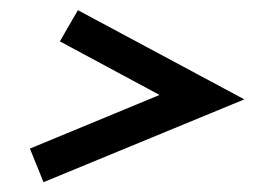

<svg xmlns="http://www.w3.org/2000/svg" viewBox="-20 -414 535 387"><path d="M40.3 -114.5 301.6 -222.6 100.7 -330.6 137 -393.5 472.5 -213.7 67.7 -46.8Z"/></svg>

Font: Playfair Micro SmCond SmLight
Style: Italic
Weight: 360
Width: 4
Italic angle: -15.6°
Designer: Claus Eggers Sørensen
Foundry: Claus Eggers Sørensen
Version: Version 2.203;Glyphs 3.3 (3326)